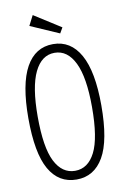

<svg xmlns="http://www.w3.org/2000/svg" viewBox="-88 -828 577 891"><g transform="rotate(-10 200.0 -382.5)"><path d="M200 11Q116 11 72 -66Q28 -143 28 -308Q28 -468 72 -547.5Q116 -627 200 -627Q283 -627 327.5 -547.5Q372 -468 372 -308Q372 -143 327.5 -66Q283 11 200 11ZM200 -30Q261 -30 294.5 -96Q328 -162 328 -308Q328 -448 294.5 -517Q261 -586 200 -586Q139 -586 105.5 -517Q72 -448 72 -308Q72 -162 105.5 -96Q139 -30 200 -30ZM242 -670 107 -729 131 -776 257 -696Z"/></g></svg>

Font: Inconsolata Condensed Light
Style: Regular
Weight: 300
Width: 3
Monospace: yes
Designer: Raph Levien, Cyreal, Brenton Simpson
Foundry: Raph Levien, Cyreal, Google
Version: Version 3.001; ttfautohint (v1.8.2.53-6de2)